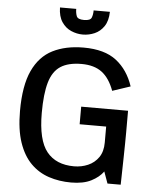

<svg xmlns="http://www.w3.org/2000/svg" viewBox="-62 -983 823 1046"><g transform="rotate(5 350.0 -460.5)"><path d="M365.7 11.7Q300.8 11.7 244.1 -7.1Q187.5 -25.9 145.3 -68.1Q103 -110.4 79.1 -180.2Q55.2 -250 55.2 -352.5Q55.2 -491.7 93.3 -573.5Q131.3 -655.3 202.1 -690.9Q272.9 -726.6 371.1 -726.6Q485.8 -726.6 550.3 -676.5Q614.7 -626.5 644 -538.1L545.9 -505.4Q521 -573.2 478.8 -605Q436.5 -636.7 367.7 -636.7Q294.9 -636.7 252.7 -609.1Q210.4 -581.5 192.4 -519Q174.3 -456.5 174.3 -352.1Q174.3 -203.6 225.1 -140.6Q275.9 -77.6 374.5 -77.6Q415 -77.6 450.7 -93Q486.3 -108.4 508.3 -140.1Q530.3 -171.9 530.3 -221.2V-308.6H385.3V-404.8H641.6V-283.7Q641.6 -261.2 641.1 -226.1Q640.6 -190.9 639.9 -151.9Q639.2 -112.8 638.4 -78.1Q637.7 -43.5 637.2 -21.7Q636.7 0 636.7 0H564.5L541.5 -64Q519 -32.2 476.1 -10.3Q433.1 11.7 365.7 11.7ZM359.4 -796.9Q326.7 -796.9 295.7 -810.3Q264.6 -823.7 244.4 -853.8Q224.1 -883.8 223.1 -933.1H312Q312 -910.6 318.6 -893.6Q325.2 -876.5 359.4 -876.5Q394 -876.5 400.6 -893.6Q407.2 -910.6 407.2 -933.1H496.1Q495.1 -883.8 474.9 -853.8Q454.6 -823.7 423.6 -810.3Q392.6 -796.9 359.4 -796.9Z"/></g></svg>

Font: Pontano Sans
Style: Bold
Weight: 700
Designer: Vernon Adams
Foundry: Vernon Adams
Version: Version 2.001